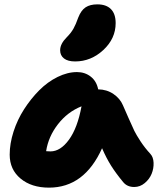

<svg xmlns="http://www.w3.org/2000/svg" viewBox="-20 -860 744 890"><path d="M328.1 -575.2Q294.4 -575.2 276.6 -589.1Q258.8 -603 258.8 -627Q258.8 -656.7 289.1 -687Q309.1 -707 320.3 -726.8Q331.5 -746.6 342.8 -778.8Q356 -812.5 377 -826.2Q397.9 -839.8 431.2 -839.8Q472.2 -839.8 494.1 -817.9Q516.1 -795.9 516.1 -752.9Q516.1 -681.2 459 -628.2Q401.9 -575.2 328.1 -575.2ZM207 9.8Q126 9.8 75.4 -32.2Q24.9 -74.2 24.9 -143.1Q24.9 -194.3 42.7 -249.8Q60.5 -305.2 91.6 -353.5Q122.6 -401.9 161.6 -441.2Q200.7 -480.5 246.8 -503.2Q293 -525.9 336.9 -525.9Q374 -525.9 400.9 -504.6Q427.7 -483.4 435.1 -445.8Q475.1 -445.3 505.9 -424.3Q536.6 -403.3 549.8 -372.1Q557.6 -354.5 575.7 -313Q593.8 -271.5 602.8 -253.2Q611.8 -234.9 631.8 -204.3Q651.9 -173.8 676.8 -147Q690.9 -131.8 691.9 -105.5Q692.9 -79.1 682.9 -54.4Q672.9 -29.8 651.1 -11.5Q629.4 6.8 602.1 6.8Q569.3 6.8 550.8 -16.1Q517.6 -56.2 495.1 -91.8Q472.7 -127.4 453.1 -172.9Q371.1 9.8 207 9.8ZM213.9 -158.2Q260.3 -158.2 299.8 -212.6Q339.4 -267.1 357.9 -367.2Q293 -341.3 248.5 -283.9Q204.1 -226.6 193.8 -159.2Q200.7 -158.2 213.9 -158.2Z"/></svg>

Font: Shantell Sans Normal
Style: Regular
Weight: 800
Designer: Stephen Nixon, Anya Danilova, Shantell Martin
Foundry: Arrow Type
Version: Version 1.006;[559af2be0]